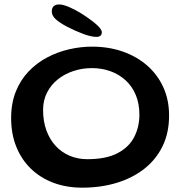

<svg xmlns="http://www.w3.org/2000/svg" viewBox="-20 -811 829 883"><path d="M358.1 52.1Q286.1 52.1 226.2 29.8Q166.3 7.4 122.7 -34.5Q79.1 -76.5 55.2 -135.5Q31.2 -194.6 31.2 -267.8Q31.2 -336.8 52.9 -390.4Q74.6 -443.9 112 -482.9Q149.4 -521.8 197.2 -547Q245 -572.2 297.9 -584.3Q350.9 -596.5 403.2 -596.5Q479.4 -596.5 544 -574.1Q608.6 -551.6 656.6 -509.8Q704.6 -468 731.1 -409.7Q757.6 -351.4 757.6 -279.4Q757.6 -199.9 727.4 -138.2Q697.2 -76.4 642.8 -34.1Q588.3 8.3 515.7 30.2Q443.1 52.1 358.1 52.1ZM381.3 -78.9Q468.9 -78.9 521.5 -107Q574.1 -135 597.6 -181.6Q621.1 -228.1 621.1 -283.3Q621.1 -334.6 604.3 -374.5Q587.6 -414.4 557.5 -441.8Q527.4 -469.3 487.8 -483.5Q448.2 -497.8 402.8 -497.8Q358.2 -497.8 317.9 -484.4Q277.5 -471.1 246.1 -446.1Q214.6 -421.1 196.4 -385.4Q178.1 -349.8 178.1 -305.8Q178.1 -253.5 193.3 -211.6Q208.5 -169.8 235.8 -140.2Q263 -110.6 300.2 -94.8Q337.5 -78.9 381.3 -78.9ZM423.2 -641.3Q399.8 -641.3 362.4 -655.2Q325 -669.1 289.1 -687.8Q255.6 -705.3 236.9 -722.1Q218.2 -738.8 218.2 -758.2Q218.2 -774.8 227.3 -782.7Q236.4 -790.6 251.9 -790.6Q269.3 -790.6 297.1 -778.9Q324.8 -767.2 351.9 -750.3Q393.4 -724.2 420.8 -700.8Q448.2 -677.5 448.2 -662.9Q448.2 -651.4 441.3 -646.3Q434.5 -641.3 423.2 -641.3Z"/></svg>

Font: Gluten Thin
Style: Regular
Weight: 100
Designer: Tyler Finck
Foundry: Etcetera Type Company
Version: Version 1.300